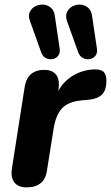

<svg xmlns="http://www.w3.org/2000/svg" viewBox="-20 -801 480 830"><path d="M95 9Q58 9 41.5 -13.5Q25 -36 32 -76L87 -427Q93 -463 114.5 -481Q136 -499 171 -499Q207 -499 223 -477.5Q239 -456 233 -415L225 -371H216Q235 -430 280.5 -464Q326 -498 386 -501Q416 -502 428 -490.5Q440 -479 440 -452Q440 -412 421.5 -393Q403 -374 365 -370L332 -367Q273 -361 247 -331.5Q221 -302 212 -246L183 -64Q178 -27 155.5 -9Q133 9 95 9ZM318 -575 270 -709Q262 -732 269.5 -748.5Q277 -765 293 -773.5Q309 -782 327.5 -781Q346 -780 360.5 -768Q375 -756 378 -732L399 -591Q402 -572 392.5 -560Q383 -548 368 -545.5Q353 -543 339 -550Q325 -557 318 -575ZM158 -575 110 -709Q101 -732 108.5 -748.5Q116 -765 132 -773.5Q148 -782 166.5 -781Q185 -780 199.5 -768Q214 -756 217 -732L238 -591Q241 -572 231.5 -560Q222 -548 207 -545.5Q192 -543 178 -550Q164 -557 158 -575Z"/></svg>

Font: Nunito ExtraLight ExtraBold
Style: Italic
Weight: 800
Italic angle: -9°
Version: Version 3.602